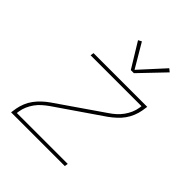

<svg xmlns="http://www.w3.org/2000/svg" viewBox="-208 -887 1016 1016"><g transform="rotate(45 300.0 -378.5)"><path d="M43 0 48 -33Q52 -55 61 -77Q70 -99 84 -118Q98 -137 115.5 -153.5Q133 -170 153 -184L411 -362Q429 -374 445 -388.5Q461 -403 473.5 -420.5Q486 -438 494.5 -457.5Q503 -477 506 -497L508 -511H127L130 -530H532L527 -497Q523 -475 514 -453Q505 -431 491.5 -412Q478 -393 460 -376.5Q442 -360 423 -346L164 -168Q147 -156 130.5 -141.5Q114 -127 101.5 -109.5Q89 -92 80.5 -72.5Q72 -53 69 -33L67 -19H448L445 0ZM333 -606 248 -745 267 -755 346 -621 470 -757 487 -743 356 -606Z"/></g></svg>

Font: Iosevka Curly ThExObl
Style: Regular
Weight: 100
Width: 7
Italic angle: -9°
Monospace: yes
Designer: Belleve Invis
Foundry: Belleve Invis
Version: Version 11.1.0; ttfautohint (v1.8.3)